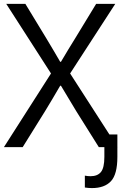

<svg xmlns="http://www.w3.org/2000/svg" viewBox="-22 -751 633 980"><path d="M-2 0 238.3 -376 9.8 -731.4H107.4L214.8 -554.7Q228.5 -532.2 254.4 -488.3Q280.3 -444.3 285.2 -435.5H289.1Q301.8 -458 326.7 -498.5Q351.6 -539.1 361.3 -554.7L468.8 -731.4H566.4L335.9 -376L578.1 0H482.4L367.2 -183.6Q353.5 -206.1 325.2 -253.4Q296.9 -300.8 289.1 -313.5H285.2Q245.1 -244.1 208 -183.6L93.8 0ZM411.1 145.5Q425.8 148.4 440.4 148.4Q475.6 148.4 493.2 127Q510.7 105.5 510.7 49.8V-64.5H577.1V49.8Q577.1 138.7 544.4 173.8Q511.7 209 447.3 209Q428.7 209 411.1 206.1Z"/></svg>

Font: Gothic A1
Style: Regular
Weight: 400
Designer: HanYang I&C Co.,Ltd.
Foundry: HanYang I&C Co.,Ltd.
Version: Version 2.50